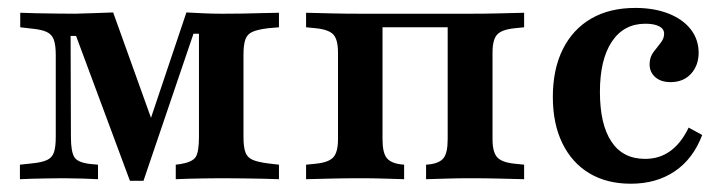

<svg xmlns="http://www.w3.org/2000/svg" viewBox="-20 -448 1806 480"><path d="M157.3 -105.6Q157.3 -68.5 166.1 -54.8Q175 -41.1 207.3 -37.9L225 -36.3V0Q210.5 -0.8 185.5 -1.6Q160.5 -2.4 138.7 -2.4Q121 -2.4 100.4 -2Q79.8 -1.6 61.3 -1.2Q42.7 -0.8 29.8 0V-36.3L59.7 -39.5Q84.7 -41.9 97.6 -48Q110.5 -54 114.9 -67.3Q119.4 -80.6 119.4 -105.6V-310.5Q119.4 -335.5 114.5 -348.8Q109.7 -362.1 96.8 -368.1Q83.9 -374.2 58.1 -376.6L30.6 -379.8V-416.1Q46.8 -415.3 70.6 -414.9Q94.4 -414.5 120.6 -414.1Q146.8 -413.7 170.2 -413.7H166.9Q194.4 -414.5 218.5 -415.3Q242.7 -416.1 262.9 -416.9L369.4 -120.2L337.9 -95.2L446 -416.9Q463.7 -416.1 485.9 -414.9Q508.1 -413.7 532.3 -413.7H537.9Q561.3 -413.7 587.5 -414.1Q613.7 -414.5 637.5 -415.3Q661.3 -416.1 677.4 -416.1V-379.8L650 -377.4Q624.2 -374.2 611.3 -368.5Q598.4 -362.9 593.5 -349.6Q588.7 -336.3 588.7 -310.5V-105.6Q588.7 -80.6 593.5 -67.3Q598.4 -54 611.7 -48.4Q625 -42.7 650 -39.5L677.4 -36.3V0Q661.3 -0.8 637.5 -1.2Q613.7 -1.6 587.5 -2Q561.3 -2.4 537.9 -2.4H533.1H531.5Q512.9 -2.4 491.9 -2Q471 -1.6 452 -1.2Q433.1 -0.8 419.4 0V-36.3L431.5 -37.9Q460.5 -42.7 469 -55.2Q477.4 -67.7 477.4 -105.6V-363.7H463.7L338.7 4H304.8L170.2 -358.1H156.5Z M1155.6 -2.4Q1125 -2.4 1099.6 -1.6Q1074.2 -0.8 1045.2 0V-36.3L1054 -37.1Q1079.8 -40.3 1089.5 -53.6Q1099.2 -66.9 1099.2 -100V-413.7H1155.6Q1193.5 -413.7 1225 -414.5Q1256.5 -415.3 1290.3 -416.1V-379.8L1266.9 -377.4Q1234.7 -374.2 1223 -361.7Q1211.3 -349.2 1211.3 -316.1V-100Q1211.3 -67.7 1223 -54.8Q1234.7 -41.9 1266.9 -38.7L1290.3 -36.3V0Q1256.5 -0.8 1225 -1.6Q1193.5 -2.4 1155.6 -2.4ZM880.6 -2.4Q841.9 -2.4 810.5 -1.6Q779 -0.8 745.2 0V-36.3L769.4 -38.7Q801.6 -41.9 813.3 -54.8Q825 -67.7 825 -100V-316.1Q825 -349.2 813.3 -361.7Q801.6 -374.2 769.4 -377.4L745.2 -379.8V-416.1Q779 -415.3 810.5 -414.5Q841.9 -413.7 880.6 -413.7H936.3V-100Q936.3 -66.9 946.4 -53.6Q956.5 -40.3 982.3 -37.1L990.3 -36.3V0Q962.1 -0.8 936.7 -1.6Q911.3 -2.4 880.6 -2.4ZM908.9 -379.8V-413.7H1127.4V-379.8Z M1557.3 11.3Q1496.8 11.3 1453.2 -14.9Q1409.7 -41.1 1385.9 -89.9Q1362.1 -138.7 1362.1 -205.6Q1362.1 -275 1387.1 -325Q1412.1 -375 1458.1 -401.6Q1504 -428.2 1568.5 -428.2Q1615.3 -428.2 1651.2 -414.1Q1687.1 -400 1706.9 -374.6Q1726.6 -349.2 1726.6 -316.1Q1726.6 -284.7 1707.7 -263.7Q1688.7 -242.7 1656.5 -242.7Q1632.3 -242.7 1618.1 -255.2Q1604 -267.7 1604 -287.1Q1604 -304.8 1613.3 -317.3Q1622.6 -329.8 1631.5 -340.7Q1640.3 -351.6 1640.3 -363.7Q1640.3 -375.8 1627.8 -382.3Q1615.3 -388.7 1593.5 -388.7Q1539.5 -388.7 1509.7 -344Q1479.8 -299.2 1479.8 -218.5Q1479.8 -137.1 1508.5 -94Q1537.1 -50.8 1592.7 -50.8Q1629 -50.8 1656 -70.6Q1683.1 -90.3 1701.6 -129L1735.5 -110.5Q1712.9 -50.8 1666.9 -19.8Q1621 11.3 1557.3 11.3Z"/></svg>

Font: Playfair 9pt
Style: Bold
Weight: 700
Designer: Claus Eggers Sørensen
Foundry: Claus Eggers Sørensen
Version: Version 2.203